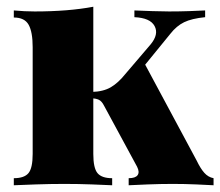

<svg xmlns="http://www.w3.org/2000/svg" viewBox="-20 -550 654 570"><path d="M589 -519V-499Q549 -495 526.5 -484Q504 -473 486 -450L411 -358L564 -73Q575 -50 586.5 -37Q598 -24 614 -21V0Q597 -1 562.5 -2.5Q528 -4 493 -4Q456 -4 418.5 -2.5Q381 -1 362 0V-21Q382 -21 388.5 -30Q395 -39 387 -55L289 -236Q282 -250 273 -254Q264 -258 252 -258V-277Q287 -278 309 -291Q331 -304 351 -329L427 -418Q452 -448 439 -472.5Q426 -497 379 -499V-519Q405 -518 432.5 -517Q460 -516 482 -516Q513 -516 541.5 -517Q570 -518 589 -519ZM257 -530V-93Q257 -51 269.5 -36Q282 -21 313 -21V0Q293 -1 253 -2.5Q213 -4 171 -4Q129 -4 86 -2.5Q43 -1 21 0V-21Q52 -21 64.5 -36Q77 -51 77 -93V-410Q77 -455 65 -476.5Q53 -498 21 -498V-519Q53 -516 83 -516Q133 -516 176.5 -519.5Q220 -523 257 -530Z"/></svg>

Font: Playfair Display Black
Style: Regular
Weight: 900
Designer: Claus Eggers Sørensen
Foundry: Claus Eggers Sørensen
Version: Version 1.203